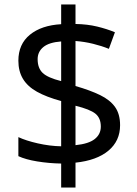

<svg xmlns="http://www.w3.org/2000/svg" viewBox="-20 -779 612 857"><path d="M253 -49Q198 -50 146 -58.5Q94 -67 62 -82V-167Q96 -151 149 -139Q202 -127 253 -126V-328Q187 -346 145 -369.5Q103 -393 82.5 -427Q62 -461 62 -508Q62 -582 113.5 -624Q165 -666 253 -671V-759H317V-672Q370 -671 413.5 -660.5Q457 -650 493 -635L466 -561Q434 -574 395.5 -583.5Q357 -593 317 -596V-395Q383 -376 427 -354.5Q471 -333 493.5 -301.5Q516 -270 516 -220Q516 -150 464 -106.5Q412 -63 317 -53V58H253ZM317 -131Q376 -137 403 -158.5Q430 -180 430 -214Q430 -252 406 -271.5Q382 -291 317 -307ZM253 -594Q199 -590 173.5 -569Q148 -548 148 -515Q148 -475 170.5 -453.5Q193 -432 253 -417Z"/></svg>

Font: Noto Naskh Arabic
Style: Regular
Weight: 400
Designer: Monotype Design Team, David Williams, Mohamad Dakak and Nizar Qandah
Foundry: Monotype Imaging Inc.
Version: Version 2.013